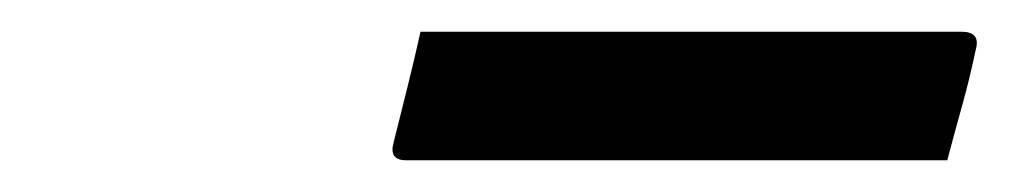

<svg xmlns="http://www.w3.org/2000/svg" viewBox="-20 -774 640 121"><path d="M245 -754H586Q598 -754 595 -743Q591 -724 586.5 -708Q582 -692 577 -673H236Q225 -673 228 -684Q233 -704 237 -720Q241 -736 245 -754Z"/></svg>

Font: Recursive Mn Lnr St
Style: Italic
Weight: 400
Italic angle: -15°
Monospace: yes
Version: Version 1.079;hotconv 1.0.112;makeotfexe 2.5.65598; ttfautoh